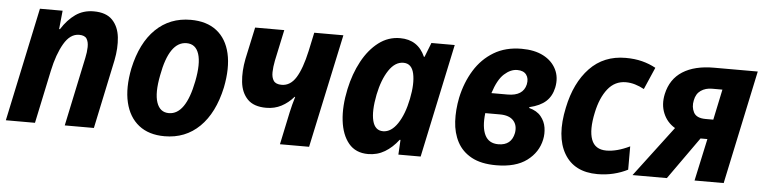

<svg xmlns="http://www.w3.org/2000/svg" viewBox="-40 -732 3654 919"><g transform="rotate(5 1787.5 -273.0)"><path d="M5 0 121 -546H230L221 -457H225Q254 -503 291.5 -529.5Q329 -556 379 -556Q439 -556 469 -524.5Q499 -493 504.5 -442Q510 -391 498 -331L428 0H288L358 -331Q364 -358 364.5 -383Q365 -408 355.5 -423Q346 -438 319 -438Q276 -438 246 -386.5Q216 -335 199 -255L145 0Z M768 10Q692 10 644 -28Q596 -66 579.5 -135.5Q563 -205 582 -300Q609 -424 677 -490Q745 -556 845 -556Q922 -556 970 -518.5Q1018 -481 1034 -411.5Q1050 -342 1031 -247Q1004 -123 936 -56.5Q868 10 768 10ZM779 -102Q860 -102 892 -265Q909 -351 894 -397Q879 -443 835 -443Q752 -443 722 -279Q705 -193 720.5 -147.5Q736 -102 779 -102Z M1322 0 1355 -156Q1363 -193 1375 -232H1372Q1346 -202 1313.5 -185Q1281 -168 1241 -168Q1181 -168 1151 -199Q1121 -230 1115.5 -281Q1110 -332 1122 -393L1155 -546H1295L1263 -396Q1257 -366 1256.5 -340.5Q1256 -315 1266.5 -299.5Q1277 -284 1305 -284Q1347 -284 1374 -327.5Q1401 -371 1420 -457L1439 -546H1579L1462 0Z M1746 10Q1686 10 1652.5 -30.5Q1619 -71 1611 -139Q1603 -207 1621 -291Q1637 -366 1669.5 -426Q1702 -486 1748 -521Q1794 -556 1851 -556Q1937 -556 1972 -477H1975L2002 -546H2114L1998 0H1891L1895 -71H1891Q1862 -33 1826 -11.5Q1790 10 1746 10ZM1808 -105Q1847 -105 1877.5 -150.5Q1908 -196 1923 -271Q1938 -345 1927.5 -392.5Q1917 -440 1877 -440Q1837 -440 1807 -395Q1777 -350 1762 -277Q1746 -196 1757.5 -150.5Q1769 -105 1808 -105Z M2361 10Q2289 10 2243 -15Q2197 -40 2174 -83.5Q2151 -127 2148 -182Q2145 -237 2157 -297Q2173 -371 2209 -429.5Q2245 -488 2301.5 -522Q2358 -556 2435 -556Q2497 -556 2539.5 -534Q2582 -512 2601.5 -473Q2621 -434 2611 -385Q2602 -343 2574.5 -318Q2547 -293 2496 -281L2495 -277Q2533 -267 2552.5 -243Q2572 -219 2576.5 -189.5Q2581 -160 2575 -132Q2562 -70 2508.5 -30Q2455 10 2361 10ZM2423 -453Q2391 -453 2360.5 -425.5Q2330 -398 2309 -332H2387Q2461 -332 2474 -388Q2480 -417 2466.5 -435Q2453 -453 2423 -453ZM2363 -91Q2426 -91 2438 -152Q2444 -189 2423.5 -211.5Q2403 -234 2358 -234H2288Q2280 -166 2298.5 -128.5Q2317 -91 2363 -91Z M2848 10Q2736 10 2688 -72Q2640 -154 2670 -294Q2695 -415 2762.5 -485.5Q2830 -556 2935 -556Q2978 -556 3013.5 -547Q3049 -538 3080 -521L3034 -415Q3012 -427 2990 -433.5Q2968 -440 2946 -440Q2893 -440 2859 -397Q2825 -354 2810 -282Q2792 -198 2809 -152Q2826 -106 2881 -106Q2931 -106 2993 -136V-24Q2962 -8 2925 1Q2888 10 2848 10Z M3016 0 3199 -242Q3160 -265 3142.5 -307Q3125 -349 3136 -400Q3152 -473 3209.5 -509.5Q3267 -546 3360 -546H3570L3454 0H3314L3358 -203H3325L3181 0ZM3341 -298H3378L3409 -445H3359Q3328 -445 3305.5 -429.5Q3283 -414 3277 -382Q3270 -350 3283.5 -324Q3297 -298 3341 -298Z"/></g></svg>

Font: Noto Sans SemiCondensed
Style: Bold Italic
Weight: 700
Width: 4
Italic angle: -12°
Designer: Monotype Design Team
Foundry: Monotype Imaging Inc.
Version: Version 2.013; ttfautohint (v1.8.4.7-5d5b)